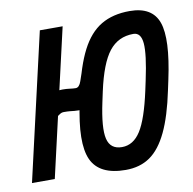

<svg xmlns="http://www.w3.org/2000/svg" viewBox="-114 -707 801 796"><g transform="rotate(-10 286.0 -309.0)"><path d="M353 14Q242 14 209.5 -57.5Q177 -129 213 -295L222 -337Q245 -443 278.5 -508Q312 -573 361.5 -602.5Q411 -632 482 -632Q577 -632 602 -561Q627 -490 591 -323L582 -281Q560 -175 529 -110Q498 -45 455.5 -15.5Q413 14 353 14ZM-40 0 102 -618H198L56 0ZM94 -241 40 -307Q69 -332 94.5 -346Q120 -360 151 -360Q169 -360 182.5 -358Q196 -356 207 -356Q222 -356 230.5 -381Q239 -406 249 -435L331 -388Q316 -351 290 -323Q264 -295 240 -279Q216 -263 207 -263Q195 -263 185.5 -264Q176 -265 166.5 -266Q157 -267 141 -267Q131 -267 123 -261Q115 -255 94 -241ZM354 -82Q402 -82 433 -131Q464 -180 489 -295L498 -337Q521 -444 517 -490Q513 -536 481 -536Q417 -536 378.5 -487Q340 -438 315 -323L306 -281Q283 -174 294 -128Q305 -82 354 -82Z"/></g></svg>

Font: Victor Mono Thin
Style: Italic
Weight: 100
Italic angle: -12°
Monospace: yes
Designer: Rune Bjørnerås
Version: Version 1.561;gftools[0.9.30]